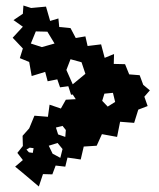

<svg xmlns="http://www.w3.org/2000/svg" viewBox="-20 -671 578 697"><path d="M63 -43 35 -66 63 -90 43 -116 63 -141 62 -178 86 -205 105 -251 154 -247 160 -291 201 -277 219 -309 255 -311 244 -328 238 -327 228 -358 198 -354 188 -383 153 -376 144 -410 95 -395 86 -446 52 -460 63 -495 26 -534 63 -574 29 -598 63 -621 65 -651 93 -642 147 -647 162 -595 192 -604 195 -573 236 -569 255 -533 290 -539 298 -504 347 -510 360 -461 394 -475 393 -439 434 -438 449 -401 487 -398 500 -363 524 -343 504 -320 516 -286 482 -273 467 -225 416 -229 405 -174 350 -184 331 -142 284 -139 273 -92 225 -99 217 -66 182 -70 170 -38 136 -39 121 6ZM152 -556 110 -557 92 -513 132 -500 178 -513ZM276 -445 236 -456 221 -417 244 -365 290 -403ZM390 -334 359 -331 351 -305 371 -284 398 -301ZM207 -214 183 -208 191 -183 217 -174 219 -199ZM189 -152 157 -142 171 -113 199 -98 207 -130ZM102 -133 88 -135 76 -128 85 -118 99 -116Z"/></svg>

Font: Rubik Gemstones
Style: Regular
Weight: 400
Designer: Hubert and Fischer, NaN
Foundry: Hubert and Fischer, NaN
Version: Version 2.200